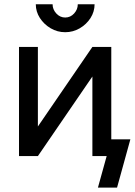

<svg xmlns="http://www.w3.org/2000/svg" viewBox="-20 -726 626 893"><path d="M453.6 0V-78.1H586.4L524.4 146.5H435.5L476.1 0ZM283.2 -576.2Q319.8 -576.2 351.1 -594.5Q382.3 -612.8 401.1 -642.3Q419.9 -671.9 419.9 -706.1H341.8Q341.8 -682.1 324.7 -663.3Q307.6 -644.5 283.2 -644.5Q259.3 -644.5 241.9 -663.3Q224.6 -682.1 224.6 -706.1H146.5Q146.5 -671.9 165.5 -642.3Q184.6 -612.8 215.6 -594.5Q246.6 -576.2 283.2 -576.2ZM409.7 -507.8H497.6V0H409.7V-370.1L156.2 0H68.4V-507.8H156.2V-137.7Z"/></svg>

Font: Giphurs
Style: Regular
Weight: 400
Version: Version 2.010